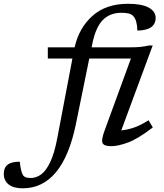

<svg xmlns="http://www.w3.org/2000/svg" viewBox="-180 -762 866 1014"><path d="M221 -107.5Q186 63.5 115.2 148Q44.5 232.5 -59.5 232.5Q-109.5 232.5 -134.8 211.8Q-160 191 -160 156Q-160 124 -140 108Q-120 92 -75.5 92Q-69.5 147.5 -58.5 163Q-52 172 -42 175Q-32 178 -17 178Q12 178 38 158.5Q64 139 85.8 93Q107.5 47 122.5 -32.5L202.5 -453H72.5V-512H214Q237.5 -615.5 309 -678.8Q380.5 -742 496 -742Q569 -742 605.5 -721.8Q642 -701.5 642 -668Q642 -602 545.5 -600.5Q544 -653.5 525.5 -675Q516 -686.5 500.5 -690.5Q485 -694.5 461.5 -694.5Q401 -694.5 363.5 -656.8Q326 -619 308.5 -535L304 -512H502.5Q541 -512 561.5 -514.2Q582 -516.5 608.5 -522H626.5L460.5 -73.5Q491.5 -76 527.5 -88.2Q563.5 -100.5 604.5 -127L627 -89Q549 -29 496.5 -9.5Q444 10 407 10Q370.5 10 362 -5.5Q353.5 -21 372 -71.5L511.5 -453H291.5Z"/></svg>

Font: Newsreader Caption
Style: Italic
Weight: 400
Italic angle: -17°
Designer: Hugues Gentile
Foundry: Production Type
Version: Version 1.001